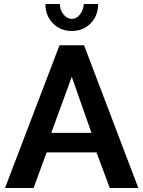

<svg xmlns="http://www.w3.org/2000/svg" viewBox="-20 -935 712 955"><path d="M5 0 276 -710H398L668 0H526L460 -177H212L147 0ZM235 -274H435L337 -553ZM397 -915H468Q468 -857 431 -819Q394 -781 337 -781Q280 -781 243 -819Q206 -857 206 -915H278Q278 -885 296 -863Q314 -841 337 -841Q360 -841 377 -862Q394 -883 397 -915Z"/></svg>

Font: Raleway
Style: Bold
Weight: 700
Designer: Matt McInerney, Pablo Impallari, Rodrigo Fuenzalida
Foundry: Matt McInerney, Pablo Impallari, Rodrigo Fuenzalida
Version: Version 3.000